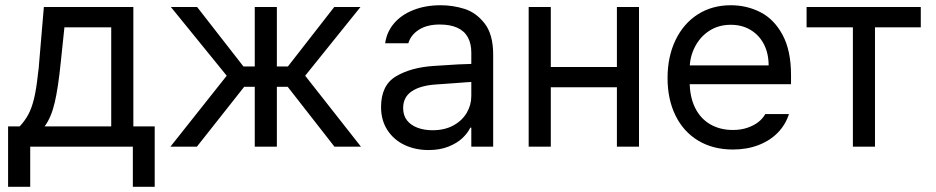

<svg xmlns="http://www.w3.org/2000/svg" viewBox="-20 -557 3552 729"><path d="M10.7 -77.1H54.7Q74.2 -97.7 87.4 -122.1Q100.6 -146.5 109.4 -183.1Q118.2 -219.7 124 -275.4Q126 -287.1 127 -298.8Q127.9 -310.5 128.9 -322.3L146.5 -530.3H486.3V-77.1H567.4V152.3H484.4V0H94.7V152.3H10.7ZM402.3 -77.1V-453.1H224.6L210.9 -322.3Q201.2 -225.6 188 -168.5Q174.8 -111.3 149.4 -77.1Z M840.8 -269.5 628.9 -530.3H728.5L904.3 -304.7H947.3V-530.3H1031.2V-304.7H1073.2L1249 -530.3H1348.6L1138.7 -269.5L1350.6 0H1250L1072.3 -227.5H1031.2V0H947.3V-227.5H907.2L727.5 0H627Z M1691.4 -240.2 1635.7 -236.3Q1576.2 -232.4 1543.5 -210.4Q1510.7 -188.5 1510.7 -146.5Q1510.7 -119.1 1524.9 -100.6Q1539.1 -82 1564.5 -72.3Q1589.8 -62.5 1622.1 -62.5Q1668 -62.5 1701.2 -80.6Q1734.4 -98.6 1752 -128.4Q1769.5 -158.2 1769.5 -192.4V-357.4Q1769.5 -391.6 1756.3 -415.5Q1743.2 -439.5 1716.3 -451.7Q1689.5 -463.9 1649.4 -463.9Q1601.6 -463.9 1570.8 -444.3Q1540 -424.8 1530.3 -392.6H1442.4Q1448.2 -435.5 1476.1 -468.3Q1503.9 -501 1549.8 -519Q1595.7 -537.1 1653.3 -537.1Q1699.2 -537.1 1743.2 -523.4Q1787.1 -509.8 1819.8 -468.3Q1852.5 -426.8 1852.5 -349.6V0H1769.5V-72.3H1765.6Q1755.9 -51.8 1735.8 -32.7Q1715.8 -13.7 1683.1 -0.5Q1650.4 12.7 1607.4 12.7Q1556.6 12.7 1515.6 -6.8Q1474.6 -26.4 1450.7 -63.5Q1426.8 -100.6 1426.8 -150.4Q1426.8 -233.4 1483.4 -267.1Q1540 -300.8 1626 -306.6Q1635.7 -307.6 1719.7 -312.5L1775.4 -314.5L1776.4 -246.1Q1767.6 -246.1 1691.4 -240.2Z M2342.8 -225.6H2050.8V-302.7H2342.8ZM2071.3 0H1987.3V-530.3H2071.3ZM2406.2 0H2322.3V-530.3H2406.2Z M2514.6 -260.7Q2514.6 -341.8 2544.9 -404.8Q2575.2 -467.8 2629.4 -502.4Q2683.6 -537.1 2754.9 -537.1Q2815.4 -537.1 2867.2 -510.7Q2918.9 -484.4 2951.2 -424.8Q2983.4 -365.2 2983.4 -272.5V-237.3H2573.2V-308.6H2898.4Q2898.4 -353.5 2880.9 -388.2Q2863.3 -422.9 2830.6 -442.9Q2797.9 -462.9 2754.9 -462.9Q2708 -462.9 2672.9 -439.9Q2637.7 -417 2618.2 -378.4Q2598.6 -339.8 2598.6 -295.9V-248Q2598.6 -189.5 2619.1 -147.9Q2639.6 -106.4 2676.8 -85Q2713.9 -63.5 2762.7 -63.5Q2793 -63.5 2817.4 -71.8Q2841.8 -80.1 2858.9 -93.3Q2876 -106.4 2885.7 -124H2975.6Q2962.9 -84 2933.6 -53.7Q2904.3 -23.4 2860.4 -6.3Q2816.4 10.7 2762.7 10.7Q2687.5 10.7 2631.3 -22.9Q2575.2 -56.6 2544.9 -118.2Q2514.6 -179.7 2514.6 -260.7Z M3042.5 -530.3H3476.1V-453.1H3302.2V0H3218.3V-453.1H3042.5Z"/></svg>

Font: Pretendard Std Variable
Style: Regular
Weight: 400
Designer: Base glyphs from Inter by Rasmus Andersson; Hangeul glyphs from Noto Sans CJK(Source Han Sans) by Jang Soo-young and Kan
Foundry: Kil Hyung-jin
Version: Version 1.309;Glyphs 3.2 (3225)